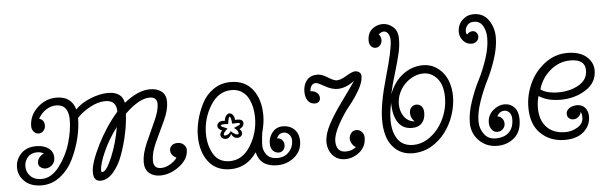

<svg xmlns="http://www.w3.org/2000/svg" viewBox="-49 -934 3546 1117"><g transform="rotate(-5 1724.0 -376.0)"><path d="M145 -185Q109 -185 89 -162.5Q69 -140 69 -108Q69 -76 92 -52Q115 -28 157 -28Q215 -28 261.5 -89.5Q308 -151 329 -224Q350 -297 350 -356Q350 -447 277 -447Q247 -447 218.5 -428.5Q190 -410 173 -378Q203 -370 203 -336Q203 -319 191.5 -306Q180 -293 164 -293Q147 -293 135 -306.5Q123 -320 123 -338Q123 -401 171.5 -446.5Q220 -492 283 -492Q371 -492 393 -413Q424 -447 480 -470Q536 -493 585 -493Q666 -493 678 -427Q760 -493 830 -493Q871 -493 897 -473Q923 -453 923 -412Q923 -364 895 -304Q867 -244 839 -184.5Q811 -125 811 -78Q811 -31 855 -31Q880 -31 907.5 -46.5Q935 -62 949 -83Q916 -100 916 -128Q916 -145 928.5 -156.5Q941 -168 964 -168Q983 -168 998 -155Q1013 -142 1013 -124Q1013 -70 959 -29Q905 12 846 12Q807 12 782 -9.5Q757 -31 757 -73Q757 -121 784.5 -184Q812 -247 839.5 -306Q867 -365 867 -404Q867 -445 823 -445Q762 -445 678 -363Q676 -310 663 -248Q650 -186 628.5 -126.5Q607 -67 572.5 -27.5Q538 12 498 12Q457 12 457 -40Q457 -94 508.5 -197Q560 -300 630 -380Q630 -447 565 -447Q522 -447 474 -420.5Q426 -394 399 -363Q399 -307 384 -245.5Q369 -184 340.5 -125.5Q312 -67 263.5 -29Q215 9 155 9Q92 9 56 -25Q20 -59 20 -106Q20 -153 52.5 -187Q85 -221 142 -221Q185 -221 213 -201Q241 -181 241 -146Q241 -119 224 -103Q207 -87 186 -87Q170 -87 157 -96.5Q144 -106 144 -122Q144 -140 156 -154.5Q168 -169 183 -175Q164 -185 145 -185ZM506 -47Q506 -37 512 -37Q536 -37 570 -118Q604 -199 619 -291Q570 -227 538 -155.5Q506 -84 506 -47Z M1278 -193Q1267 -167 1244 -167Q1232 -167 1223.5 -174.5Q1215 -182 1215 -193Q1215 -205 1228 -217Q1202 -228 1202 -246Q1202 -257 1211.5 -265Q1221 -273 1237 -273Q1244 -273 1248 -272Q1250 -291 1259 -302Q1268 -313 1278 -313Q1289 -313 1298 -302Q1307 -291 1308 -272Q1311 -273 1320 -273Q1355 -273 1355 -249Q1355 -228 1329 -217Q1342 -205 1342 -193Q1342 -182 1333.5 -174.5Q1325 -167 1313 -167Q1289 -167 1278 -193ZM1277 -210Q1281 -203 1294 -195Q1307 -187 1313 -187Q1322 -187 1322 -193Q1322 -210 1297 -226Q1335 -241 1335 -246Q1335 -253 1320 -253L1289 -252Q1286 -293 1278 -293Q1271 -293 1266 -252Q1261 -252 1256 -252.5Q1251 -253 1247 -253Q1222 -253 1222 -246Q1222 -241 1260 -226Q1235 -204 1235 -193Q1235 -187 1244 -187Q1254 -187 1264 -194.5Q1274 -202 1277 -210ZM1257 11Q1174 11 1129 -47Q1084 -105 1084 -199Q1084 -242 1096 -290Q1108 -338 1132 -385.5Q1156 -433 1200 -463.5Q1244 -494 1301 -494Q1384 -494 1429 -436Q1474 -378 1474 -284Q1474 -238 1459 -185Q1454 -151 1452.5 -116.5Q1451 -82 1471.5 -56Q1492 -30 1534 -30Q1577 -30 1602.5 -58Q1628 -86 1628 -123Q1628 -146 1614.5 -160Q1601 -174 1583 -174Q1554 -174 1542 -144Q1559 -144 1570.5 -132Q1582 -120 1582 -103Q1582 -83 1571 -72Q1560 -61 1545 -61Q1525 -61 1511 -76Q1497 -91 1497 -119Q1497 -154 1520 -182.5Q1543 -211 1581 -211Q1621 -211 1647.5 -186Q1674 -161 1674 -116Q1674 -60 1631 -24Q1588 12 1530 12Q1431 12 1411 -74Q1352 11 1257 11ZM1257 -36Q1332 -36 1378.5 -111.5Q1425 -187 1425 -276Q1425 -306 1419 -334.5Q1413 -363 1399.5 -389Q1386 -415 1361 -431Q1336 -447 1302 -447Q1226 -447 1179 -371.5Q1132 -296 1132 -207Q1132 -139 1162 -87.5Q1192 -36 1257 -36Z M1759 -400Q1783 -400 1797 -387Q1811 -374 1811 -357Q1811 -344 1803 -335.5Q1795 -327 1781 -327Q1754 -327 1739 -346.5Q1724 -366 1724 -401Q1724 -441 1745.5 -467Q1767 -493 1808 -493Q1833 -493 1867 -471.5Q1901 -450 1918 -450Q1940 -450 1974 -470.5Q2008 -491 2025 -493Q2043 -493 2053 -484.5Q2063 -476 2063 -462Q2063 -427 2036 -380.5Q2009 -334 1976 -294Q1943 -254 1910.5 -195Q1878 -136 1878 -98Q1878 -33 1935 -33Q1970 -33 1995 -54Q1983 -58 1973 -74Q1963 -90 1963 -104Q1963 -123 1974.5 -137.5Q1986 -152 2005 -152Q2024 -152 2037 -138Q2050 -124 2050 -105Q2050 -52 2011.5 -20.5Q1973 11 1927 11Q1882 11 1855 -19Q1828 -49 1826 -94Q1826 -142 1856 -199Q1886 -256 1943.5 -334.5Q2001 -413 2017 -439Q1968 -400 1918 -400Q1884 -400 1845 -422.5Q1806 -445 1795 -445Q1763 -445 1759 -400Z M2122 -662Q2122 -707 2149 -730Q2176 -753 2211 -753Q2244 -753 2271.5 -729.5Q2299 -706 2299 -659Q2299 -637 2296.5 -616.5Q2294 -596 2288.5 -572.5Q2283 -549 2275.5 -522Q2268 -495 2258 -461Q2248 -429 2240 -399Q2232 -369 2226 -341Q2255 -416 2308 -455Q2361 -494 2424 -494Q2460 -494 2489.5 -478.5Q2519 -463 2540 -437Q2561 -411 2572 -375.5Q2583 -340 2583 -300Q2583 -245 2564.5 -189.5Q2546 -134 2512 -89.5Q2478 -45 2429.5 -17Q2381 11 2321 11Q2249 11 2204.5 -42Q2160 -95 2160 -198Q2160 -290 2205 -446Q2250 -602 2250 -655Q2250 -678 2240 -693.5Q2230 -709 2214 -709Q2200 -709 2184 -695Q2197 -682 2197 -662Q2197 -644 2186 -631.5Q2175 -619 2159 -619Q2143 -619 2132.5 -631.5Q2122 -644 2122 -662ZM2348 -173Q2325 -193 2325 -224Q2325 -245 2337.5 -257Q2350 -269 2366 -269Q2384 -269 2396 -256Q2408 -243 2408 -218Q2408 -181 2388 -158.5Q2368 -136 2330 -136Q2276 -136 2248.5 -177.5Q2221 -219 2221 -292Q2209 -238 2209 -191Q2209 -122 2238.5 -79.5Q2268 -37 2329 -37Q2371 -37 2408.5 -59Q2446 -81 2474.5 -117Q2503 -153 2519.5 -199.5Q2536 -246 2536 -295Q2536 -370 2502.5 -408Q2469 -446 2423 -446Q2393 -446 2365 -433Q2337 -420 2314.5 -397.5Q2292 -375 2278.5 -344.5Q2265 -314 2265 -278Q2265 -260 2270.5 -241.5Q2276 -223 2286.5 -208Q2297 -193 2312.5 -183.5Q2328 -174 2348 -173Z M2815 11Q2752 11 2709.5 -31.5Q2667 -74 2667 -136Q2667 -192 2689.5 -259Q2712 -326 2739 -378Q2766 -430 2788.5 -496.5Q2811 -563 2811 -620Q2811 -660 2794 -690Q2777 -720 2741 -720Q2716 -720 2703 -704Q2690 -688 2690 -669Q2690 -654 2697 -650Q2710 -666 2729 -666Q2743 -666 2751.5 -655.5Q2760 -645 2760 -634Q2760 -615 2747 -604.5Q2734 -594 2719 -594Q2687 -594 2668 -617.5Q2649 -641 2649 -667Q2649 -710 2677 -737Q2705 -764 2743 -764Q2801 -764 2831 -719.5Q2861 -675 2861 -620Q2861 -561 2838.5 -493Q2816 -425 2789.5 -373Q2763 -321 2740.5 -256.5Q2718 -192 2718 -140Q2718 -98 2742 -65.5Q2766 -33 2809 -33Q2860 -33 2887.5 -60Q2915 -87 2915 -137Q2915 -161 2902.5 -175Q2890 -189 2873 -189Q2846 -189 2829 -160Q2846 -158 2857 -145Q2868 -132 2868 -115Q2868 -96 2855 -83Q2842 -70 2823 -70Q2802 -70 2789.5 -87Q2777 -104 2777 -126Q2777 -170 2809 -198Q2841 -226 2878 -226Q2912 -226 2934.5 -201.5Q2957 -177 2957 -132Q2957 -61 2915.5 -25Q2874 11 2815 11Z M3315 -144Q3313 -128 3299.5 -116Q3286 -104 3269 -104Q3254 -104 3243.5 -113.5Q3233 -123 3233 -140Q3233 -158 3251 -171Q3269 -184 3297 -184Q3327 -184 3344 -164Q3361 -144 3361 -114Q3361 -60 3320.5 -24.5Q3280 11 3210 11Q3126 11 3070 -42Q3014 -95 3014 -195Q3014 -266 3044.5 -333.5Q3075 -401 3134.5 -446.5Q3194 -492 3267 -492Q3338 -492 3377.5 -458.5Q3417 -425 3417 -377Q3417 -306 3353 -265Q3289 -224 3205 -224Q3128 -224 3079 -257Q3069 -227 3069 -188Q3069 -116 3108 -75Q3147 -34 3218 -34Q3255 -34 3288.5 -54.5Q3322 -75 3322 -110Q3322 -130 3315 -144ZM3093 -294Q3130 -268 3196 -268Q3264 -268 3315.5 -297.5Q3367 -327 3367 -382Q3367 -447 3281 -447Q3214 -447 3162 -402Q3110 -357 3093 -294Z"/></g></svg>

Font: Bonbon
Style: Regular
Weight: 400
Designer: Ksenia Erulevich
Foundry: Cyreal (www.cyreal.org)
Version: Version 1.000